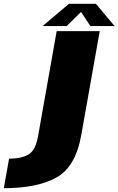

<svg xmlns="http://www.w3.org/2000/svg" viewBox="-181 -756 620 1006"><path d="M-161 230Q14 230 115 174Q216 118 245.5 -52L341.5 -593H116L18.5 -43Q5.5 32 -32.5 53.8Q-70.5 75.5 -133.5 75.5ZM42.5 -619.5H168.5L243.5 -693.5L292.5 -619.5H419.5L321.5 -736H180Z"/></svg>

Font: Anybody UltraCondensed Thin Black
Style: Italic
Weight: 900
Italic angle: -10°
Version: Version 1.111